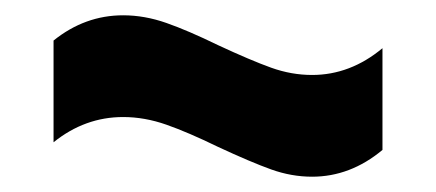

<svg xmlns="http://www.w3.org/2000/svg" viewBox="-20 -438 570 251"><path d="M388 -207Q361 -207 334.5 -216.5Q308 -226 265 -246Q226 -265 197.5 -275Q169 -285 141 -285Q91 -285 50 -252V-385Q91 -418 141 -418Q169 -418 197.5 -408Q226 -398 265 -379Q308 -359 334.5 -349.5Q361 -340 388 -340Q438 -340 480 -375V-242Q438 -207 388 -207Z"/></svg>

Font: Changa ExtraBold
Style: Regular
Weight: 800
Designer: Eduardo Rodriguez Tunni
Foundry: Eduardo Rodriguez Tunni
Version: Version 2.002; ttfautohint (v1.5) -l 8 -r 50 -G 220 -x 14 -H